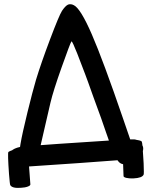

<svg xmlns="http://www.w3.org/2000/svg" viewBox="-20 -832 726 917"><path d="M401 -439Q398 -449 349 -576Q326 -634 322 -634H321Q315 -625 274.5 -511Q234 -397 221 -341.5Q208 -286 198 -242Q187 -196 172 -129Q162 -83 150.5 -65.5Q139 -48 119 -48Q85 -48 75 -94Q73 -102 73 -108Q73 -115 78 -145Q86 -193 111 -295Q136 -397 152 -451Q176 -530 219 -644Q262 -758 276 -780Q292 -804 305 -810Q318 -815 333 -807Q365 -791 418.5 -668Q472 -545 568 -265Q605 -156 614 -131Q620 -113 620 -99Q620 -85 613 -71Q602 -47 576 -47Q559 -47 548 -58Q527 -79 486 -201Q479 -223 463 -267.5Q447 -312 426.5 -367.5Q406 -423 401 -439ZM75 -34Q53 -31 38 -43.5Q23 -56 22 -77Q19 -118 75 -130Q86 -133 261 -145Q604 -169 624 -166Q633 -165 644.5 -155.5Q656 -146 660 -138Q663 -133 664 -125Q665 -105 650 -90Q639 -78 621 -75Q591 -69 355 -53ZM125 48Q126 54 113 59Q100 64 79 65Q38 68 29 52Q27 49 23 -1Q16 -100 20 -106Q22 -108 31.5 -112Q41 -116 49 -117Q55 -119 63 -119Q83 -120 97 -117Q109 -114 111 -109Q115 -101 119 -33ZM567 -73Q564 -141 566 -149Q568 -155 579 -159Q593 -164 613 -165Q621 -165 627 -165Q635 -164 645 -161.5Q655 -159 657 -156Q661 -151 666 -52Q668 -1 666 2Q659 18 618 20Q597 21 583 17.5Q569 14 570 8Z"/></svg>

Font: Chanighter Handwriting Cyr
Style: Regular
Weight: 400
Designer: Sin Chanighter
Version: Version 001.001